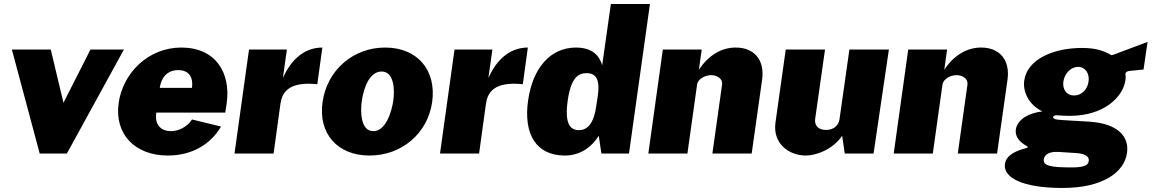

<svg xmlns="http://www.w3.org/2000/svg" viewBox="-20 -762 5716 953"><path d="M595 -516H429L295 -252L232 -516H39L177 0H312Z M756 -203H1098L1105 -248C1127 -401 1050 -526 880 -526C715 -526 590 -399 569 -251C547 -95 651 10 813 10C927 10 1023 -41 1077 -134L933 -169C911 -134 869 -111 828 -111C781 -111 746 -141 756 -203ZM773 -326C780 -377 810 -414 865 -414C919 -414 940 -377 933 -326Z M1144 0H1338L1372 -247C1380 -302 1411 -359 1555 -344L1580 -526C1484 -526 1420 -457 1384 -374L1404 -516H1216Z M1814 10C1975 10 2103 -101 2125 -255C2147 -412 2054 -526 1891 -526C1737 -526 1604 -418 1581 -255C1559 -100 1654 10 1814 10ZM1833 -111C1770 -111 1768 -207 1776 -262C1784 -318 1811 -407 1874 -407C1936 -407 1940 -318 1932 -262C1924 -207 1895 -111 1833 -111Z M2164 0H2358L2392 -247C2400 -302 2431 -359 2575 -344L2600 -526C2504 -526 2440 -457 2404 -374L2424 -516H2236Z M2784 10C2867 10 2922 -40 2952 -88L2965 0H3102L3206 -742H3012L2969 -438C2947 -511 2890 -526 2839 -526C2712 -526 2624 -425 2601 -262C2578 -96 2641 10 2784 10ZM2854 -116C2808 -116 2782 -150 2798 -264C2814 -377 2851 -399 2891 -399C2935 -399 2960 -373 2947 -284L2940 -239C2929 -152 2897 -116 2854 -116Z M3198 0H3392L3440 -342C3444 -371 3481 -389 3510 -389C3540 -389 3568 -371 3564 -342L3516 0H3711L3763 -368C3776 -465 3723 -526 3632 -526C3561 -526 3497 -488 3449 -416L3463 -516H3270Z M3980 10C4030 10 4113 -19 4160 -88L4173 0H4316L4392 -516H4196L4147 -171C4143 -140 4119 -117 4080 -117C4041 -117 4022 -140 4026 -171L4075 -516H3880L3829 -153C3815 -49 3896 10 3980 10Z M4416 0H4610L4658 -342C4662 -371 4699 -389 4728 -389C4758 -389 4786 -371 4782 -342L4734 0H4929L4981 -368C4994 -465 4941 -526 4850 -526C4779 -526 4715 -488 4667 -416L4681 -516H4488Z M5254 171C5450 171 5560 96 5574 -3C5585 -83 5531 -148 5389 -158C5346 -161 5305 -163 5287 -164C5238 -167 5206 -167 5207 -181C5208 -186 5212 -188 5222 -190C5240 -188 5275 -187 5291 -187C5455 -187 5554 -277 5566 -364C5567 -371 5568 -380 5567 -387C5564 -400 5569 -408 5587 -410L5656 -417L5676 -554L5540 -503C5530 -499 5499 -487 5497 -488C5462 -508 5424 -524 5350 -524C5209 -524 5079 -468 5064 -363C5056 -309 5084 -243 5154 -209C5071 -199 5028 -160 5022 -119C5017 -82 5044 -55 5075 -38C5083 -34 5084 -30 5074 -27C5020 -13 4975 8 4968 52C4959 118 5051 171 5254 171ZM5311 -288C5274 -288 5253 -318 5258 -357C5264 -396 5294 -430 5331 -430C5368 -430 5389 -396 5383 -357C5378 -318 5348 -288 5311 -288ZM5299 69C5200 69 5156 62 5161 29C5163 12 5179 -11 5233 -8L5325 -2C5365 1 5388 15 5384 37C5382 56 5367 69 5299 69Z"/></svg>

Font: United Sans Black
Style: Italic
Weight: 900
Italic angle: -8°
Designer: Pablo Impallari, Rodrigo Fuenzalida (Modified by Dan O. Williams)
Version: Version 1.000;PS 001.000;hotconv 1.0.88;makeotf.lib2.5.64775